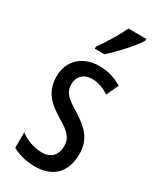

<svg xmlns="http://www.w3.org/2000/svg" viewBox="-199 -826 736 896"><g transform="rotate(30 169.5 -378.0)"><path d="M309 -757V-766H212C191 -721 161 -671 123 -617V-606H175C216 -642 284 -715 309 -757ZM307 -144C307 -226 262 -265 196 -307C133 -345 111 -365 111 -408C111 -450 139 -478 184 -478C217 -478 248 -466 276 -447L306 -512C269 -535 229 -547 183 -547C94 -547 33 -491 33 -406C33 -323 78 -283 145 -242C205 -208 227 -183 227 -141C227 -92 199 -63 152 -63C108 -63 62 -80 33 -104V-20C63 -3 105 10 155 10C251 10 307 -45 307 -144Z"/></g></svg>

Font: Noto Sans Ethiopic ExtCond
Style: Regular
Weight: 400
Width: 2
Designer: Monotype Design Team
Foundry: Monotype Imaging Inc.
Version: Version 2.102